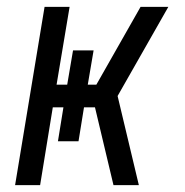

<svg xmlns="http://www.w3.org/2000/svg" viewBox="-20 -540 540 560"><path d="M311 0 257 -227H225L209 -128H149L165 -227H134L97 0H24L110 -520H183L145 -293H176L193 -393H253L236 -293H261L390 -520H471L323 -260L385 0Z"/></svg>

Font: Iosevka Oblique
Style: Regular
Weight: 400
Italic angle: -9°
Monospace: yes
Designer: Belleve Invis
Foundry: Belleve Invis
Version: Version 32.5.0; ttfautohint (v1.8.4)